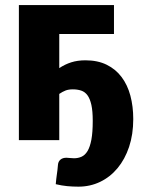

<svg xmlns="http://www.w3.org/2000/svg" viewBox="-20 -538 548 737"><path d="M417.5 -518.5V-407.5H207.5V-276.5Q229 -291 253.5 -298.8Q278 -306.5 308 -306.5Q355 -306.5 389.5 -289.5Q424 -272.5 446.8 -242.2Q469.5 -212 480.5 -170.8Q491.5 -129.5 491.5 -81Q491.5 -22 475.5 25.8Q459.5 73.5 431.2 107.5Q403 141.5 364.5 160Q326 178.5 281 178.5Q258.5 178.5 237.8 176.5Q217 174.5 194 169Q195 157.5 196 148.8Q197 140 198.2 131.8Q199.5 123.5 200.5 114.8Q201.5 106 202.5 94.5Q203.5 82 212 74.8Q220.5 67.5 235 67.5Q240.5 67.5 248.2 68.5Q256 69.5 264 69.5Q280 69.5 293.2 63.5Q306.5 57.5 316 41.8Q325.5 26 330.8 -2Q336 -30 336 -74Q336 -111.5 330.8 -135.2Q325.5 -159 315.8 -172.2Q306 -185.5 291.8 -190.2Q277.5 -195 259.5 -195Q243 -195 231.5 -190.5Q220 -186 207.5 -177.5V0H52.5V-518.5Z"/></svg>

Font: Lato ExtraBold
Style: Regular
Weight: 800
Designer: Lukasz Dziedzic with Adam Twardoch and Botio Nikoltchev
Foundry: tyPoland Lukasz Dziedzic
Version: Version 2.015; 2015-08-06; http://www.latofonts.com/